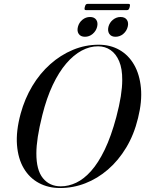

<svg xmlns="http://www.w3.org/2000/svg" viewBox="-20 -936 731 966"><path d="M476.5 -711Q535 -711 580.8 -685Q626.5 -659 654.5 -610.5Q682.5 -562 689 -494Q695.5 -426 674.5 -342Q654.5 -259 615.2 -193.8Q576 -128.5 523.2 -83Q470.5 -37.5 409.2 -13.8Q348 10 282.5 10Q223 10 175.8 -15.2Q128.5 -40.5 99.8 -88.8Q71 -137 65.5 -206.8Q60 -276.5 84 -364.5Q104.5 -439.5 142.5 -503Q180.5 -566.5 232.8 -613Q285 -659.5 347 -685.2Q409 -711 476.5 -711ZM286 1.5Q325 1.5 363.5 -16.8Q402 -35 438.2 -75.5Q474.5 -116 506.8 -182.8Q539 -249.5 565 -346.5Q580.5 -405 587.8 -451.2Q595 -497.5 595 -533Q595.5 -590.5 579.5 -628Q563.5 -665.5 536 -684.2Q508.5 -703 474 -703Q432.5 -703.5 391.2 -681.5Q350 -659.5 313 -616.2Q276 -573 245.2 -508Q214.5 -443 193 -357Q177.5 -295 170.2 -247.8Q163 -200.5 163 -165Q162.5 -80.5 196 -39.5Q229.5 1.5 286 1.5ZM407.5 -751Q386 -751 376.2 -765.2Q366.5 -779.5 372 -801Q377.5 -822.5 394.5 -836.5Q411.5 -850.5 433 -850.5Q454.5 -850.5 464.2 -836.5Q474 -822.5 468.5 -800.5Q463 -779.5 446 -765.2Q429 -751 407.5 -751ZM561 -751Q540 -751 530.2 -765.2Q520.5 -779.5 525.5 -801Q531 -822.5 548.2 -836.5Q565.5 -850.5 586.5 -850.5Q608.5 -850.5 618.2 -836.5Q628 -822.5 622.5 -801Q617 -779.5 600 -765.2Q583 -751 561 -751ZM406.5 -900.5Q409 -910 412 -913.2Q415 -916.5 421 -916.5H626Q632 -916.5 633.5 -913.5Q635 -910.5 632.5 -900.5Q630 -891.5 627 -888.2Q624 -885 618 -885H413Q407 -885 405.8 -888.2Q404.5 -891.5 406.5 -900.5Z"/></svg>

Font: Fraunces 120pt
Style: Italic
Weight: 400
Italic angle: -16°
Version: Version 1.000;[b76b70a41]